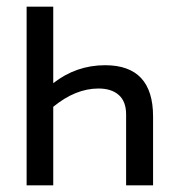

<svg xmlns="http://www.w3.org/2000/svg" viewBox="-20 -556 540 577"><path d="M140 -306Q209 -360 296 -360Q440 -360 440 -206V1H359V-212Q359 -251 337 -270.5Q315 -290 276 -290Q207 -290 140 -235V1H60V-536H140Z"/></svg>

Font: Noto Sans Mono UI Cond
Style: Regular
Weight: 400
Width: 3
Monospace: yes
Designer: Monotype Design team
Foundry: Monotype Imaging Inc.
Version: Version 1.000